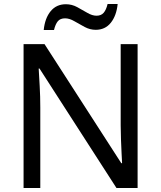

<svg xmlns="http://www.w3.org/2000/svg" viewBox="-20 -933 800 953"><path d="M663 0H558L176 -593H172Q174 -558 177 -506Q180 -454 180 -399V0H97V-714H201L582 -123H586Q585 -139 583.5 -171Q582 -203 580.5 -241Q579 -279 579 -311V-714H663ZM197 -784Q203 -843 231.5 -877.5Q260 -912 307 -912Q337 -912 363.5 -897.5Q390 -883 414 -869Q438 -855 459 -855Q482 -855 494.5 -869.5Q507 -884 514 -913H564Q558 -855 530 -820Q502 -785 455 -785Q427 -785 400.5 -799Q374 -813 349.5 -827.5Q325 -842 303 -842Q279 -842 267 -827.5Q255 -813 248 -784Z"/></svg>

Font: Noto Sans Deseret
Style: Regular
Weight: 400
Designer: Monotype Design Team
Foundry: Monotype Imaging Inc.
Version: Version 2.001; ttfautohint (v1.8.4.7-5d5b)